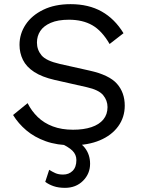

<svg xmlns="http://www.w3.org/2000/svg" viewBox="-20 -690 681 925"><path d="M320 -670Q407 -670 470 -634.5Q533 -599 575 -530L508 -478Q471 -542 424.5 -568.5Q378 -595 312 -595Q259 -595 224.5 -580Q190 -565 174 -540.5Q158 -516 158 -485Q158 -450 180 -423.5Q202 -397 268 -382L411 -350Q506 -329 543.5 -286.5Q581 -244 581 -181Q581 -125 549.5 -81.5Q518 -38 461 -14Q404 10 327 10Q255 10 200.5 -9.5Q146 -29 107 -62Q68 -95 43 -136L113 -193Q132 -155 162 -126Q192 -97 234.5 -81Q277 -65 332 -65Q383 -65 420.5 -77.5Q458 -90 478 -114.5Q498 -139 498 -174Q498 -206 477 -231.5Q456 -257 398 -270L243 -305Q182 -319 144.5 -343.5Q107 -368 90.5 -401.5Q74 -435 74 -474Q74 -527 103.5 -571.5Q133 -616 188.5 -643Q244 -670 320 -670ZM263 -4 305 -29Q364 -10 389 22.5Q414 55 414 99Q414 147 380 181Q346 215 293 215Q262 215 238.5 207Q215 199 198 186L217 128Q231 137 246.5 144Q262 151 284 151Q312 151 330 133Q348 115 348 81Q348 55 329 36Q310 17 263 -4Z"/></svg>

Font: Work Sans
Style: Regular
Weight: 400
Designer: Wei Huang
Foundry: Wei Huang
Version: Version 2.006; ttfautohint (v1.8.1.43-b0c9)